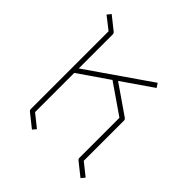

<svg xmlns="http://www.w3.org/2000/svg" viewBox="-193 -903 1001 1001"><g transform="rotate(45 308.0 -402.0)"><path d="M501 -416V-118L570 -63L553 -42L479 -101Q474 -106 474 -111V-408L309 -522L142 -407V-118L212 -62L195 -42L121 -101Q115 -107 115 -111V-687L46 -741L63 -762L137 -703Q142 -698 142 -692V-440L486 -678L501 -655L333 -539L495 -427Q501 -422 501 -416Z"/></g></svg>

Font: Envoyer
Style: Regular
Weight: 400
Version: Version 0.1